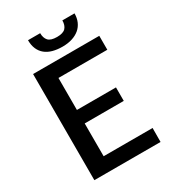

<svg xmlns="http://www.w3.org/2000/svg" viewBox="-215 -1018 1007 1128"><g transform="rotate(-30 288.0 -453.5)"><path d="M535 -94.5 534.5 0H85.5V-720H534.5V-625.5H203V-408.5H468V-317H203V-94.5ZM317 -772.5Q280.5 -772.5 251.2 -780.5Q222 -788.5 201.5 -805.2Q181 -822 170 -847.2Q159 -872.5 159 -907H241.5Q241.5 -874.5 258 -856.2Q274.5 -838 317 -838Q359 -838 375.5 -856.2Q392 -874.5 392 -907H474.5Q474.5 -875.5 463.5 -850.5Q452.5 -825.5 432 -808.2Q411.5 -791 382.5 -781.8Q353.5 -772.5 317 -772.5Z"/></g></svg>

Font: LatoLatin Semibold
Style: Regular
Weight: 600
Designer: Lukasz Dziedzic with Adam Twardoch and Botio Nikoltchev
Foundry: tyPoland Lukasz Dziedzic
Version: Version 2.015; 2015-08-06; http://www.latofonts.com/